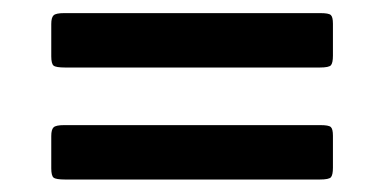

<svg xmlns="http://www.w3.org/2000/svg" viewBox="-20 -538 600 300"><path d="M80.2 -517.5H480.7Q493.7 -517.5 496.9 -514.5Q500.2 -511.5 500.2 -501V-451Q500.2 -440 497.2 -436.2Q494.3 -432.5 479.4 -432.5H82.1Q67.3 -432.5 63.7 -435.5Q60.1 -438.5 60.1 -450V-500.5Q60.1 -510.5 63.7 -514Q67.3 -517.5 80.2 -517.5ZM80.2 -342.5H480.7Q493.7 -342.5 496.9 -339.5Q500.2 -336.5 500.2 -326V-276Q500.2 -265 497.2 -261.2Q494.3 -257.5 479.4 -257.5H82.1Q67.3 -257.5 63.7 -260.5Q60.1 -263.5 60.1 -275V-325.5Q60.1 -335.5 63.7 -339Q67.3 -342.5 80.2 -342.5Z"/></svg>

Font: Besley*
Style: Bold
Weight: 700
Designer: Owen Earl
Foundry: indestructible type*
Version: Version 2.000; ttfautohint (v1.8.3)